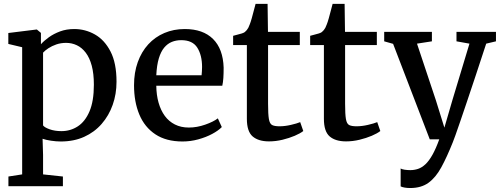

<svg xmlns="http://www.w3.org/2000/svg" viewBox="-20 -720 2586 992"><path d="M23.5 242V192L94.5 181V-476L23 -493V-549.5L168.5 -567.5H170.5L191.5 -550V-491.5Q207.5 -509.5 232.5 -527.5Q257.5 -545.5 290.5 -557.8Q323.5 -570 363.5 -570Q420.5 -570 470.2 -542Q520 -514 551 -454Q582 -394 582 -297.5Q582 -234 562.2 -178.2Q542.5 -122.5 505.2 -79.8Q468 -37 414.8 -13Q361.5 11 294 11Q270.5 11 243.8 7Q217 3 200 -3L202.5 80.5V181L305 192V242ZM297.5 -42.5Q344 -42.5 382 -67.2Q420 -92 442.5 -144.8Q465 -197.5 465 -282.5Q465 -339.5 454 -380.5Q443 -421.5 423 -447.8Q403 -474 377 -486.2Q351 -498.5 321.5 -498.5Q294.5 -498.5 271.2 -490.5Q248 -482.5 230.2 -470.8Q212.5 -459 202.5 -448V-72Q210 -61.5 236.5 -52Q263 -42.5 297.5 -42.5Z M923 11Q838.5 11 782.8 -26Q727 -63 699.8 -128.5Q672.5 -194 672.5 -279.5Q672.5 -345.5 691.8 -399Q711 -452.5 746 -490.8Q781 -529 829.2 -549.5Q877.5 -570 934.5 -570Q1029 -570 1080.8 -518.5Q1132.5 -467 1135.5 -370.5Q1135.5 -340 1134 -317.2Q1132.5 -294.5 1128.5 -277H787.5Q788 -229.5 799.2 -189.8Q810.5 -150 831.5 -121.2Q852.5 -92.5 883.8 -76.8Q915 -61 955.5 -61Q997.5 -61 1040.2 -76Q1083 -91 1105.5 -108.5L1126 -63.5Q1108 -45 1076.2 -28Q1044.5 -11 1004.5 0Q964.5 11 923 11ZM787.5 -331H1021.5Q1022.5 -339.5 1023.2 -352Q1024 -364.5 1024 -374Q1024 -434.5 999.5 -473.5Q975 -512.5 916.5 -512.5Q890 -512.5 867.8 -503.5Q845.5 -494.5 828.2 -473.8Q811 -453 800.5 -418Q790 -383 787.5 -331Z M1370 10.5Q1315 10.5 1285.2 -15.2Q1255.5 -41 1255.5 -106V-487H1184.5V-535Q1195 -538 1207 -541Q1219 -544 1229.5 -547.2Q1240 -550.5 1245 -554.5Q1251 -559.5 1255 -564.5Q1259 -569.5 1262.8 -576.2Q1266.5 -583 1270 -593Q1275 -605 1280.8 -626Q1286.5 -647 1292 -667.8Q1297.5 -688.5 1300.5 -700H1362.5L1364.5 -555.5H1529V-487H1365V-184Q1365 -130 1369.2 -105.2Q1373.5 -80.5 1386 -74Q1398.5 -67.5 1424 -67.5Q1452 -67.5 1483.2 -74.8Q1514.5 -82 1531 -89L1547 -43Q1531 -30.5 1502.8 -18.5Q1474.5 -6.5 1439.8 2Q1405 10.5 1370 10.5Z M1768 10.5Q1713 10.5 1683.2 -15.2Q1653.5 -41 1653.5 -106V-487H1582.5V-535Q1593 -538 1605 -541Q1617 -544 1627.5 -547.2Q1638 -550.5 1643 -554.5Q1649 -559.5 1653 -564.5Q1657 -569.5 1660.8 -576.2Q1664.5 -583 1668 -593Q1673 -605 1678.8 -626Q1684.5 -647 1690 -667.8Q1695.5 -688.5 1698.5 -700H1760.5L1762.5 -555.5H1927V-487H1763V-184Q1763 -130 1767.2 -105.2Q1771.5 -80.5 1784 -74Q1796.5 -67.5 1822 -67.5Q1850 -67.5 1881.2 -74.8Q1912.5 -82 1929 -89L1945 -43Q1929 -30.5 1900.8 -18.5Q1872.5 -6.5 1837.8 2Q1803 10.5 1768 10.5Z M2099.5 251.5Q2084 251.5 2070.8 249.2Q2057.5 247 2050 243V150.5Q2056 154.5 2070.2 156.8Q2084.5 159 2100 159Q2120.5 159 2140 152.5Q2159.5 146 2178 128.8Q2196.5 111.5 2214.2 80Q2232 48.5 2249.5 0H2200.5L2011 -493.5L1965 -506.5V-555.5H2211.5V-506.5L2134.5 -494.5L2232 -202L2276 -60.5L2317.5 -203L2405.5 -494.5L2338.5 -506.5V-555.5H2542.5V-506.5L2492 -494.5Q2462.5 -403.5 2437.2 -328Q2412 -252.5 2392 -193Q2372 -133.5 2357.2 -90.5Q2342.5 -47.5 2333 -21Q2323.5 5.5 2319.5 15Q2289 91.5 2260.2 144.2Q2231.5 197 2194 224.2Q2156.5 251.5 2099.5 251.5Z"/></svg>

Font: Merriweather Medium
Style: Regular
Weight: 500
Version: Version 2.100